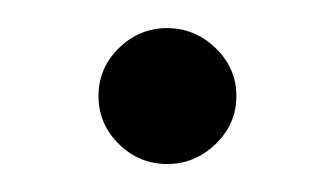

<svg xmlns="http://www.w3.org/2000/svg" viewBox="-20 -300 238 138"><path d="M65.4 -196.5Q50.8 -210.9 50.8 -231Q50.8 -251 65.4 -265.4Q80.1 -279.8 100.1 -279.8Q120.1 -279.8 135 -265.4Q149.9 -251 149.9 -231Q149.9 -210.9 135 -196.5Q120.1 -182.1 100.1 -182.1Q80.1 -182.1 65.4 -196.5Z"/></svg>

Font: Dehuti Alt
Style: Bold
Weight: 700
Version: Version 1.2